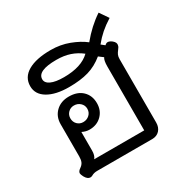

<svg xmlns="http://www.w3.org/2000/svg" viewBox="-154 -776 883 914"><g transform="rotate(-30 288.0 -319.0)"><path d="M85 11Q69 11 57 -11Q50 -25 50 -31Q50 -42 65 -52Q78 -61 83 -72.5Q88 -84 88 -102V-279Q88 -321 115.5 -347.5Q143 -374 187 -374Q234 -374 261 -348Q288 -322 288 -280Q288 -240 262 -214Q236 -188 195 -188Q175 -188 155 -198V-96Q155 -69 143 -55H418V-406Q418 -440 427 -452L403 -470Q364 -438 319.5 -425Q275 -412 212 -412Q139 -412 96 -437.5Q53 -463 53 -508Q53 -557 98 -583Q143 -609 223 -609Q276 -609 322.5 -591.5Q369 -574 401 -549Q451 -610 510 -649L543 -601Q511 -581 487.5 -560.5Q464 -540 442 -513L461 -498Q469 -506 477 -506Q487 -506 500 -496Q517 -482 512 -467Q511 -460 502 -449Q494 -439 490 -430Q486 -421 486 -407V-59Q486 -33 471 -16.5Q456 0 430 0H128Q109 0 96 8Q90 11 85 11ZM358 -511Q330 -533 297.5 -544Q265 -555 223 -555Q119 -555 119 -508Q119 -488 143.5 -476.5Q168 -465 214 -465Q311 -465 358 -511ZM235 -280Q235 -299 221 -312Q207 -325 187 -325Q168 -325 155 -312Q142 -299 142 -280Q142 -260 155 -247Q168 -234 187 -234Q207 -234 221 -247Q235 -260 235 -280Z"/></g></svg>

Font: Niramit Light
Style: Regular
Weight: 300
Designer: Katatrad Aksorn Co.,Ltd.
Foundry: Cadson Demak Co.,Ltd.
Version: Version 1.000; ttfautohint (v1.6)